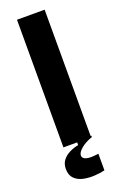

<svg xmlns="http://www.w3.org/2000/svg" viewBox="-161 -706 589 933"><g transform="rotate(-20 133.0 -239.5)"><path d="M61 0V-660H204V0ZM210 173Q185 179 155 180.5Q125 182 98 176Q71 170 53.5 152.5Q36 135 36 103Q36 76 50 58Q64 40 86.5 29Q109 18 132 14V-6L208 -7V0Q171 13 149 32Q127 51 127 66Q127 77 136.5 83Q146 89 160 90Q174 91 188 89.5Q202 88 210 87Z"/></g></svg>

Font: Bricolage Grotesque 24pt SemiCondensed
Style: Bold
Weight: 700
Width: 4
Designer: Mathieu Triay
Foundry: Atelier Triay
Version: Version 1.001;gftools[0.9.33.dev8+g029e19f]